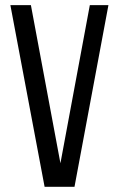

<svg xmlns="http://www.w3.org/2000/svg" viewBox="-20 -720 458 740"><path d="M20 -700.2H99.1L212.9 -90.8L326.2 -700.2H397.9L267.1 0H151.9Z"/></svg>

Font: Bebas Neue Regular
Style: Regular
Weight: 400
Designer: Ryoichi Tsunekawa
Foundry: Ryoichi Tsunekawa
Version: Version 001.003